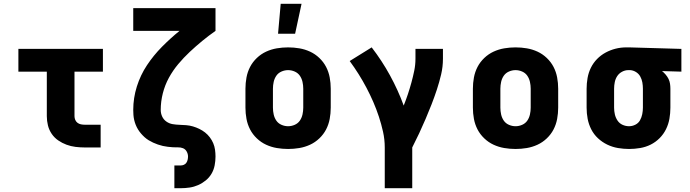

<svg xmlns="http://www.w3.org/2000/svg" viewBox="-20 -778 3640 1013"><path d="M427 0Q403 0 378.5 -3Q354 -6 331 -14.5Q308 -23 287.5 -37Q267 -51 253 -71.5Q239 -92 233 -116Q227 -140 227 -165V-400H77V-520H523V-400H373V-165Q373 -155 377 -145.5Q381 -136 389 -130Q397 -124 407 -122Q417 -120 427 -120H511V0Z M900 215V95H933Q942 95 950 91.5Q958 88 963 81Q968 74 970 65Q972 56 972 48Q972 34 965 21.5Q958 9 945.5 4Q933 -1 919.5 -0.5Q906 0 892.5 -1Q879 -2 865.5 -3.5Q852 -5 839 -8Q826 -11 813 -15.5Q800 -20 788 -25.5Q776 -31 764.5 -38Q753 -45 743 -54Q733 -63 724 -73.5Q715 -84 708 -95.5Q701 -107 696 -119.5Q691 -132 688 -145Q685 -158 684 -171.5Q683 -185 683 -198Q683 -261 702 -321.5Q721 -382 755.5 -434Q790 -486 834.5 -531Q879 -576 927 -615H683V-735H1117V-615Q1081 -590 1047 -562Q1013 -534 981 -504Q949 -474 920.5 -440Q892 -406 871 -367.5Q850 -329 839 -285.5Q828 -242 828 -198Q828 -180 835.5 -163.5Q843 -147 858 -136.5Q873 -126 891 -123Q909 -120 927 -119.5Q945 -119 963 -117.5Q981 -116 998 -111Q1015 -106 1031.5 -98Q1048 -90 1062 -79Q1076 -68 1087 -53.5Q1098 -39 1105 -22.5Q1112 -6 1114.5 12Q1117 30 1117 48Q1117 71 1112.5 94.5Q1108 118 1096 138.5Q1084 159 1065.5 174Q1047 189 1025.5 198.5Q1004 208 980.5 211.5Q957 215 933 215Z M1500 8Q1470 8 1440.5 3Q1411 -2 1384 -14.5Q1357 -27 1335 -48Q1313 -69 1299.5 -95Q1286 -121 1280.5 -150.5Q1275 -180 1275 -210V-310Q1275 -340 1280.5 -369.5Q1286 -399 1299.5 -425Q1313 -451 1335 -472Q1357 -493 1384 -505.5Q1411 -518 1440.5 -523Q1470 -528 1500 -528Q1530 -528 1559.5 -523Q1589 -518 1616 -505.5Q1643 -493 1665 -472Q1687 -451 1700.5 -425Q1714 -399 1719.5 -369.5Q1725 -340 1725 -310V-210Q1725 -180 1719.5 -150.5Q1714 -121 1700.5 -95Q1687 -69 1665 -48Q1643 -27 1616 -14.5Q1589 -2 1559.5 3Q1530 8 1500 8ZM1500 -112Q1518 -112 1535 -119.5Q1552 -127 1562 -141.5Q1572 -156 1576 -174Q1580 -192 1580 -210V-310Q1580 -328 1576 -346Q1572 -364 1562 -378.5Q1552 -393 1535 -400.5Q1518 -408 1500 -408Q1482 -408 1465 -400.5Q1448 -393 1438 -378.5Q1428 -364 1424 -346Q1420 -328 1420 -310V-210Q1420 -192 1424 -174Q1428 -156 1438 -141.5Q1448 -127 1465 -119.5Q1482 -112 1500 -112ZM1447 -600 1461 -758H1571L1537 -600Z M2010 215V0Q2010 -42 2001 -82.5Q1992 -123 1979 -162.5Q1966 -202 1949.5 -240Q1933 -278 1913.5 -315Q1894 -352 1872 -387Q1850 -422 1825 -456L1941 -528Q1995 -458 2037.5 -380.5Q2080 -303 2110 -221Q2122 -251 2132 -281Q2142 -311 2150.5 -342Q2159 -373 2165.5 -404.5Q2172 -436 2172 -468V-520H2317V-468Q2317 -426 2307.5 -385.5Q2298 -345 2285 -305.5Q2272 -266 2257 -227.5Q2242 -189 2225.5 -150.5Q2209 -112 2191.5 -74.5Q2174 -37 2155 0V215Z M2700 8Q2670 8 2640.5 3Q2611 -2 2584 -14.5Q2557 -27 2535 -48Q2513 -69 2499.5 -95Q2486 -121 2480.5 -150.5Q2475 -180 2475 -210V-310Q2475 -340 2480.5 -369.5Q2486 -399 2499.5 -425Q2513 -451 2535 -472Q2557 -493 2584 -505.5Q2611 -518 2640.5 -523Q2670 -528 2700 -528Q2730 -528 2759.5 -523Q2789 -518 2816 -505.5Q2843 -493 2865 -472Q2887 -451 2900.5 -425Q2914 -399 2919.5 -369.5Q2925 -340 2925 -310V-210Q2925 -180 2919.5 -150.5Q2914 -121 2900.5 -95Q2887 -69 2865 -48Q2843 -27 2816 -14.5Q2789 -2 2759.5 3Q2730 8 2700 8ZM2700 -112Q2718 -112 2735 -119.5Q2752 -127 2762 -141.5Q2772 -156 2776 -174Q2780 -192 2780 -210V-310Q2780 -328 2776 -346Q2772 -364 2762 -378.5Q2752 -393 2735 -400.5Q2718 -408 2700 -408Q2682 -408 2665 -400.5Q2648 -393 2638 -378.5Q2628 -364 2624 -346Q2620 -328 2620 -310V-210Q2620 -192 2624 -174Q2628 -156 2638 -141.5Q2648 -127 2665 -119.5Q2682 -112 2700 -112Z M3299 8Q3270 8 3240.5 3Q3211 -2 3184 -15Q3157 -28 3135 -48.5Q3113 -69 3099.5 -95.5Q3086 -122 3080.5 -151Q3075 -180 3075 -210V-310Q3075 -338 3080 -366.5Q3085 -395 3097.5 -420.5Q3110 -446 3130 -466.5Q3150 -487 3175 -500.5Q3200 -514 3227.5 -521Q3255 -528 3284 -528H3300L3575 -520V-400L3473 -403Q3483 -395 3492 -384.5Q3501 -374 3507 -362Q3513 -350 3515 -336.5Q3517 -323 3517 -310V-210Q3517 -181 3512 -152Q3507 -123 3494 -96.5Q3481 -70 3460 -49Q3439 -28 3413 -15Q3387 -2 3357.5 3Q3328 8 3299 8ZM3299 -112Q3316 -112 3332 -120Q3348 -128 3356.5 -143Q3365 -158 3368.5 -175.5Q3372 -193 3372 -210V-310Q3372 -327 3369 -343.5Q3366 -360 3358 -374.5Q3350 -389 3335.5 -398Q3321 -407 3305 -408H3295Q3278 -408 3262 -399.5Q3246 -391 3236.5 -376.5Q3227 -362 3223.5 -344.5Q3220 -327 3220 -310V-210Q3220 -192 3224 -174.5Q3228 -157 3238 -142Q3248 -127 3264.5 -119.5Q3281 -112 3299 -112Z"/></svg>

Font: Iosevka Etoile Heavy
Style: Regular
Weight: 900
Designer: Belleve Invis
Foundry: Belleve Invis
Version: Version 22.1.2; ttfautohint (v1.8.4)